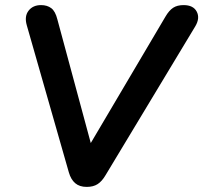

<svg xmlns="http://www.w3.org/2000/svg" viewBox="-20 -725 797 753"><path d="M320 8Q292 8 275 -6.5Q258 -21 250 -49L85 -626Q75 -661 92 -683Q109 -705 141 -705Q165 -705 181 -693Q197 -681 205 -649L336 -164L629 -660Q643 -684 659 -694.5Q675 -705 700 -705Q738 -705 751.5 -679.5Q765 -654 746 -622L394 -38Q380 -14 363 -3Q346 8 320 8Z"/></svg>

Font: Nunito
Style: Bold Italic
Weight: 700
Italic angle: -9°
Designer: Vernon Adams
Foundry: Vernon Adams
Version: Version 3.601; ttfautohint (v1.8.2.53-6de2)